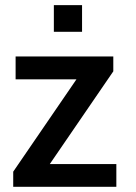

<svg xmlns="http://www.w3.org/2000/svg" viewBox="-20 -718 521 738"><path d="M30.8 0V-58.1L273.9 -413.1H40V-501H415.5V-443.8L171.4 -87.4H427.2V0ZM187 -595.7V-698.2H295.4V-595.7Z"/></svg>

Font: Ride Light
Style: Bold
Weight: 600
Version: Version 3.000